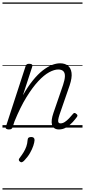

<svg xmlns="http://www.w3.org/2000/svg" viewBox="-20 -1030 686 1550"><path d="M456 15Q433 15 419 5Q405 -5 400 -22.5Q395 -40 398 -64Q401 -88 411 -117L489 -344Q503 -386 504 -413.5Q505 -441 491.5 -455Q478 -469 450 -469Q418 -469 376.5 -446.5Q335 -424 288.5 -374Q242 -324 193 -244.5Q144 -165 97 -50L82 -4Q79 6 72.5 10.5Q66 15 51 15Q39 15 31 10Q23 5 27 -6L186 -494Q190 -506 196 -510.5Q202 -515 215 -515Q232 -515 238 -509Q244 -503 240 -491L165 -261Q205 -331 245 -380.5Q285 -430 324 -460.5Q363 -491 398.5 -505Q434 -519 465 -519Q503 -519 527.5 -500.5Q552 -482 557.5 -442.5Q563 -403 542 -340L460 -103Q452 -78 450 -63Q448 -48 452.5 -41Q457 -34 468 -34Q486 -34 503.5 -45.5Q521 -57 538 -75Q555 -93 568 -109Q574 -117 580 -118Q586 -119 593 -113Q604 -106 605 -99.5Q606 -93 601 -86Q589 -69 567.5 -45Q546 -21 517.5 -3Q489 15 456 15ZM141 275Q133 269 132 261.5Q131 254 138 246Q157 221 170.5 199Q184 177 192.5 153Q201 129 203 99Q204 86 211.5 81Q219 76 232 76Q246 76 252.5 82.5Q259 89 259 101Q258 119 249 146.5Q240 174 222 205.5Q204 237 174 268Q166 276 157.5 279Q149 282 141 275ZM0 490H646V500H0ZM0 -20H646V0H0ZM0 -505H646V-500H0ZM0 -1010H646V-1000H0Z"/></svg>

Font: Playwrite NZ Guides
Style: Regular
Weight: 400
Designer: Veronika Burian, José Scaglione
Foundry: TypeTogether
Version: Version 1.003